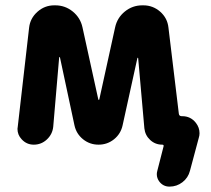

<svg xmlns="http://www.w3.org/2000/svg" viewBox="-20 -566 797 724"><path d="M350.6 -191.4Q350.6 -189.5 352.5 -189.5Q354.5 -189.5 354.5 -191.4L414.1 -462.9Q421.9 -499 450.7 -522.5Q479.5 -545.9 516.6 -545.9H520.5Q556.6 -545.9 584 -522Q611.3 -498 615.2 -461.9L654.3 -137.7Q655.3 -127.9 665 -127.9H667Q699.2 -127.9 718.8 -102.5Q732.4 -85 732.4 -63.5Q732.4 -54.7 729.5 -45.9L696.3 78.1Q689.5 104.5 668 121.1Q646.5 137.7 619.1 137.7Q595.7 137.7 581.1 119.1Q571.3 106.4 571.3 90.8Q571.3 85 573.2 78.1L596.7 -13.7Q598.6 -20.5 591.8 -20.5Q565.4 -20.5 546.4 -38.1Q527.3 -55.7 524.4 -82L501 -346.7Q501 -347.7 499.5 -348.1Q498 -348.6 498 -346.7L442.4 -93.8Q435.5 -61.5 410.2 -41Q384.8 -20.5 351.6 -20.5Q318.4 -20.5 293 -41Q267.6 -61.5 260.7 -93.8L206.1 -349.6Q206.1 -350.6 204.6 -350.6Q203.1 -350.6 203.1 -349.6L180.7 -87.9Q177.7 -59.6 156.7 -40Q135.7 -20.5 107.4 -20.5Q80.1 -20.5 61.5 -41Q45.9 -57.6 45.9 -80.1Q45.9 -84 46.9 -87.9L89.8 -461.9Q93.8 -497.1 121.1 -521.5Q148.4 -545.9 184.6 -545.9H188.5Q225.6 -545.9 254.4 -522.5Q283.2 -499 291 -462.9Z"/></svg>

Font: Gen Jyuu GothicX Bold
Style: Bold
Weight: 700
Designer: Ryoko NISHIZUKA (kana &amp; ideographs); Paul D. Hunt (Latin, Greek &amp; Cyrillic); Wenlong ZHANG (bopomofo); Sandoll C
Version: Version 1.058.20140828